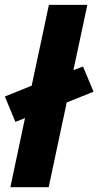

<svg xmlns="http://www.w3.org/2000/svg" viewBox="-29 -780 410 800"><path d="M14.2 0 75.2 -288.1 35.2 -272 -8.8 -377.9 103 -422.9 174.8 -759.8H335L276.9 -487.8L316.9 -502.9L360.8 -397.9L249 -353L173.8 0Z"/></svg>

Font: Open Sans Condensed ExtraBold
Style: Italic
Weight: 800
Width: 3
Italic angle: -12°
Designer: Monotype Design Team
Foundry: Monotype Imaging Inc.
Version: Version 3.003; ttfautohint (v1.8.4)